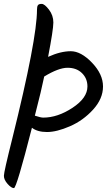

<svg xmlns="http://www.w3.org/2000/svg" viewBox="-29 -766 575 986"><path d="M218 -474Q282 -503 334.5 -503Q387 -503 443.5 -444Q500 -385 500 -322Q500 -259 449 -203Q398 -147 330 -117.5Q262 -88 212.5 -88Q163 -88 135 -110Q56 200 42.5 200Q29 200 10 178.5Q-9 157 -9 137Q-9 117 34 -54Q161 -565 161 -716Q161 -732 165.5 -739Q170 -746 185 -746Q200 -746 222.5 -716.5Q245 -687 245 -650.5Q245 -614 218 -474ZM193 -162Q267 -162 343.5 -212.5Q420 -263 420 -322Q420 -363 392 -390.5Q364 -418 318 -418Q272 -418 198 -373Q185 -308 150 -172Q180 -162 193 -162Z"/></svg>

Font: Kalam
Style: Regular
Weight: 400
Designer: Lipi Raval (Devanagari and Latin), Jonny Pinhorn (Latin)
Foundry: Indian Type Foundry
Version: Version 2.001;PS 1.0;hotconv 1.0.79;makeotf.lib2.5.61930; tt